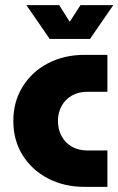

<svg xmlns="http://www.w3.org/2000/svg" viewBox="-20 -729 462 749"><path d="M310 0Q230 0 167 -33Q104 -66 68 -124Q32 -182 32 -257Q32 -332 68 -390.5Q104 -449 167 -482Q230 -515 310 -515H399V-371H321Q286 -371 260 -356Q234 -341 220 -315Q206 -289 206 -257Q206 -225 220 -198.5Q234 -172 260 -157Q286 -142 321 -142H399V0ZM174 -577 83 -709H211L252 -644L294 -709H422L331 -577Z"/></svg>

Font: MuseoModerno Thin ExtraBold
Style: Regular
Weight: 800
Version: Version 1.002